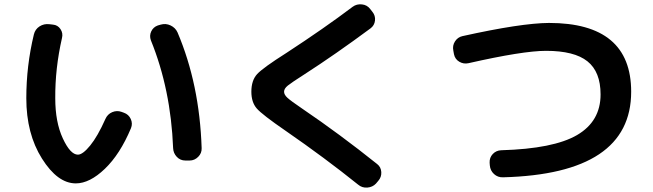

<svg xmlns="http://www.w3.org/2000/svg" viewBox="-20 -807 3040 894"><path d="M786.1 -117.2Q775.4 -390.6 682.6 -619.1Q674.8 -640.6 684.1 -660.6Q693.4 -680.7 714.8 -688.5L728.5 -692.4Q752 -699.2 774.4 -688.5Q796.9 -677.7 806.6 -656.2Q909.2 -415 918.9 -117.2Q919.9 -93.8 902.8 -76.7Q885.7 -59.6 863.3 -59.6H842.8Q819.3 -59.6 803.2 -76.7Q787.1 -93.8 786.1 -117.2ZM333 46.9Q248 46.9 175.3 -68.8Q102.5 -184.6 102.5 -349.6Q102.5 -501 137.7 -646.5Q143.6 -670.9 164.1 -684.1Q184.6 -697.3 210 -694.3L226.6 -692.4Q249 -690.4 261.7 -671.4Q274.4 -652.3 268.6 -629.9Q236.3 -488.3 237.3 -349.6Q237.3 -238.3 272.5 -162.6Q307.6 -86.9 342.8 -86.9Q365.2 -86.9 399.9 -129.4Q434.6 -171.9 470.7 -252.9Q480.5 -275.4 502.4 -284.7Q524.4 -293.9 545.9 -286.1L556.6 -282.2Q579.1 -274.4 588.9 -252.9Q598.6 -231.4 589.8 -210Q539.1 -88.9 468.3 -21Q397.5 46.9 333 46.9Z M1309.6 -198.2Q1200.2 -273.4 1175.3 -302.2Q1150.4 -331.1 1150.4 -379.9Q1150.4 -432.6 1177.2 -461.9Q1204.1 -491.2 1313.5 -560.5Q1490.2 -675.8 1622.1 -775.4Q1640.6 -789.1 1665 -786.6Q1689.5 -784.2 1704.1 -764.6L1713.9 -752Q1728.5 -734.4 1726.1 -711.4Q1723.6 -688.5 1705.1 -674.8Q1540 -552.7 1397.5 -460.9Q1337.9 -422.9 1320.3 -408.7Q1302.7 -394.5 1302.7 -379.9Q1302.7 -366.2 1317.9 -352.1Q1333 -337.9 1387.7 -300.8Q1560.5 -183.6 1736.3 -43Q1753.9 -29.3 1755.4 -5.9Q1756.8 17.6 1741.2 35.2L1730.5 47.9Q1714.8 64.5 1690.4 66.4Q1666 68.4 1647.5 52.7Q1493.2 -71.3 1309.6 -198.2Z M2093.8 -554.7 2090.8 -571.3Q2085.9 -594.7 2098.6 -614.3Q2111.3 -633.8 2132.8 -638.7Q2405.3 -699.2 2536.1 -700.2Q2918.9 -700.2 2918.9 -379.9Q2918.9 2.9 2322.3 18.6Q2297.9 19.5 2280.3 3.4Q2262.7 -12.7 2260.7 -37.1L2259.8 -49.8Q2258.8 -73.2 2274.4 -89.8Q2290 -106.4 2313.5 -107.4Q2557.6 -114.3 2667 -178.2Q2776.4 -242.2 2776.4 -367.2Q2776.4 -472.7 2715.3 -521.5Q2654.3 -570.3 2522.5 -570.3Q2415 -570.3 2161.1 -512.7Q2138.7 -507.8 2118.7 -519.5Q2098.6 -531.2 2093.8 -554.7Z"/></svg>

Font: Rounded Mgen+ 1m bold
Style: Bold
Weight: 700
Designer: [Source Han Sans]
Ryoko NISHIZUKA  (kana & ideographs); Paul D. Hunt (Latin, Greek & Cyrillic); Wenlong ZHANG  (bopomofo
Version: Version 1.059.20150602